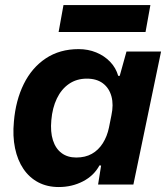

<svg xmlns="http://www.w3.org/2000/svg" viewBox="-20 -744 677 774"><path d="M216.9 10Q170.6 10 134.4 -8.9Q98.3 -27.9 74.5 -63Q50.7 -98.1 40.6 -146.6Q30.4 -195.1 36.1 -254.6Q43.3 -339.4 75.8 -405.3Q108.3 -471.1 164.5 -508.6Q220.7 -546 297 -546Q335.1 -546 367.9 -532.6Q400.7 -519.1 424 -494.9Q447.3 -470.6 456.6 -438.1H462.6L489.9 -536.3H629.3L517.7 0H375.4L387.6 -76.6L381 -77.3Q358.6 -35.7 314.4 -12.9Q270.1 10 216.9 10ZM287.4 -109Q323.9 -109 350.3 -123.9Q376.7 -138.7 394.3 -166.4Q411.9 -194 419.3 -229.9L429.1 -279Q438.4 -321.9 429.3 -355.4Q420.1 -389 394.9 -408Q369.7 -427 330.1 -427Q289 -427 258.2 -405.9Q227.4 -384.7 209.3 -347Q191.1 -309.3 186.9 -259.3Q182.6 -212.4 193.4 -178.6Q204.3 -144.7 228.3 -126.9Q252.3 -109 287.4 -109ZM216.3 -615 235.9 -723.7H586.3L566.7 -615Z"/></svg>

Font: Mona Sans ExtraLight
Style: Italic
Weight: 200
Italic angle: -11.6951°
Designer: Deni Anggara
Foundry: GitHub
Version: Version 2.000